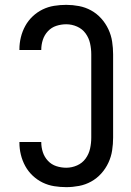

<svg xmlns="http://www.w3.org/2000/svg" viewBox="-20 -763 540 791"><path d="M253 8Q228 8 203 4Q178 0 155.5 -11Q133 -22 114.5 -39.5Q96 -57 84 -79Q72 -101 66 -125.5Q60 -150 60 -175Q60 -176 60 -176.5Q60 -177 60 -178H150Q150 -178 150 -177.5Q150 -177 150 -177Q150 -156 156.5 -136Q163 -116 177.5 -100.5Q192 -85 212 -78.5Q232 -72 253 -72Q276 -72 297.5 -81.5Q319 -91 332.5 -109.5Q346 -128 351 -150.5Q356 -173 356 -196V-539Q356 -562 351 -584.5Q346 -607 332.5 -625.5Q319 -644 297.5 -653.5Q276 -663 253 -663Q232 -663 212 -656.5Q192 -650 177.5 -634.5Q163 -619 156.5 -599Q150 -579 150 -558Q150 -558 150 -557.5Q150 -557 150 -557H60Q60 -558 60 -558.5Q60 -559 60 -560Q60 -585 66 -609.5Q72 -634 84 -656Q96 -678 114.5 -695.5Q133 -713 155.5 -724Q178 -735 203 -739Q228 -743 253 -743Q279 -743 305.5 -738Q332 -733 355.5 -720Q379 -707 397 -687Q415 -667 426.5 -642.5Q438 -618 442 -591.5Q446 -565 446 -539V-196Q446 -170 442 -143.5Q438 -117 426.5 -92.5Q415 -68 397 -48Q379 -28 355.5 -15Q332 -2 305.5 3Q279 8 253 8Z"/></svg>

Font: Iosevka SS04 Medium
Style: Regular
Weight: 500
Monospace: yes
Designer: Belleve Invis
Foundry: Belleve Invis
Version: Version 19.0.0; ttfautohint (v1.8.4)